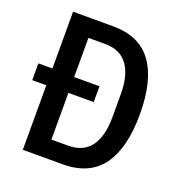

<svg xmlns="http://www.w3.org/2000/svg" viewBox="-127 -805 854 912"><g transform="rotate(20 300.0 -349.0)"><path d="M88 -326H17V-411H88V-698H290Q424 -698 488.5 -609Q553 -520 553 -349Q553 -178 488.5 -89Q424 0 290 0H88ZM283 -92Q360 -92 397.5 -143.5Q435 -195 435 -291V-407Q435 -503 397.5 -554.5Q360 -606 283 -606H199V-408H327V-328H199V-92Z"/></g></svg>

Font: IBM Plex Mono Medium
Style: Regular
Weight: 500
Monospace: yes
Designer: Mike Abbink, Paul van der Laan, Pieter van Rosmalen
Foundry: Bold Monday
Version: Version 2.3